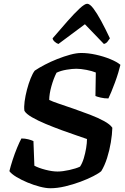

<svg xmlns="http://www.w3.org/2000/svg" viewBox="-20 -1002 667 1022"><path d="M248 0Q224 0 191.5 -8.5Q159 -17 126.5 -30.5Q94 -44 67.5 -60Q41 -76 30 -91Q36 -116 47 -150Q58 -184 71 -215.5Q84 -247 94 -265Q113 -265 130.5 -260.5Q148 -256 158 -251L163 -120Q185 -108 221.5 -98.5Q258 -89 286 -89Q313 -89 349 -97Q385 -105 406 -115Q418 -133 426 -159.5Q434 -186 438.5 -213.5Q443 -241 443 -262Q424 -269 388 -281Q352 -293 308.5 -309Q265 -325 223 -342.5Q181 -360 150 -378Q119 -396 110 -412Q107 -432 111 -462Q115 -492 123.5 -524.5Q132 -557 143 -584.5Q154 -612 165 -626Q187 -641 218.5 -657.5Q250 -674 285.5 -688Q321 -702 354 -711Q387 -720 413 -720Q449 -720 490 -711Q531 -702 566.5 -687.5Q602 -673 621 -657Q617 -640 609.5 -615Q602 -590 592 -563Q582 -536 572.5 -513Q563 -490 557 -478Q535 -478 516 -482.5Q497 -487 488 -491L490 -616Q471 -624 440.5 -630Q410 -636 386 -636Q365 -636 334.5 -631Q304 -626 281 -615Q265 -584 253.5 -542.5Q242 -501 242 -470Q258 -462 293.5 -450Q329 -438 372.5 -423Q416 -408 459 -391.5Q502 -375 534 -357.5Q566 -340 578 -322Q577 -287 570 -244.5Q563 -202 550 -161Q537 -120 519 -91Q507 -80 477 -64.5Q447 -49 408 -34.5Q369 -20 327 -10Q285 0 248 0ZM291 -768Q281 -771 271 -780Q261 -789 260 -798Q302 -847 339 -889Q376 -931 403.5 -956.5Q431 -982 444 -982Q458 -982 477 -957Q496 -932 518.5 -890.5Q541 -849 565 -798Q559 -789 552 -780Q545 -771 533 -768L432 -873Z"/></svg>

Font: Texturina
Style: Bold Italic
Weight: 700
Italic angle: -11°
Designer: Guillermo Torres Carreño
Foundry: Omnibus-Type
Version: Version 1.002; ttfautohint (v1.8.3)